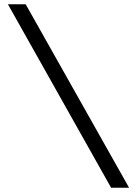

<svg xmlns="http://www.w3.org/2000/svg" viewBox="-20 -706 640 897"><path d="M499 171 17 -686H100L583 171Z"/></svg>

Font: Chivo Mono
Style: Regular
Weight: 400
Monospace: yes
Designer: Hector Gatti
Foundry: Omnibus-Type
Version: Version 1.008; ttfautohint (v1.8.4.7-5d5b)